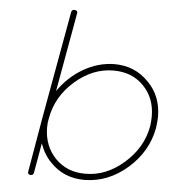

<svg xmlns="http://www.w3.org/2000/svg" viewBox="-51 -749 762 799"><g transform="rotate(5 330.0 -349.5)"><path d="M105 0Q92 -2 95 -14L135 -246L215 -690Q218 -702 230 -700Q243 -698 240 -686L181 -357Q222 -417 283.5 -453Q345 -489 413 -490Q500 -490 557 -430Q613 -374 613 -287Q613 -271 609 -241L596 -244L609 -241Q591 -141 510.5 -70.5Q430 0 331 1Q244 1 188 -58Q157 -89 141 -135L119 -10Q117 0 107 0ZM412 -463Q325 -463 251 -398Q177 -333 161 -241Q157 -224 157 -202Q158 -125 206.5 -75Q255 -25 331 -25Q418 -24 493 -89.5Q568 -155 584 -246Q587 -267 587 -287Q587 -363 538.5 -413Q490 -463 413 -463Z"/></g></svg>

Font: Quicksand
Style: Light Italic
Weight: 300
Italic angle: -12°
Designer: Andrew Paglinawan
Foundry: Andrew Paglinawan
Version: 1.002